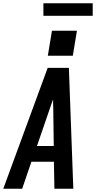

<svg xmlns="http://www.w3.org/2000/svg" viewBox="-39 -1148 584 1168"><path d="M-19 0 161 -490 251 -735H380L407 0H292L289 -164H152L96 0ZM186 -260H288L285 -490Q284 -504 284 -517.5Q284 -531 284 -544Q279 -531 274.5 -517.5Q270 -504 265 -490ZM404 -809H252L277 -961H429ZM225 -1052V-1128H525V-1052Z"/></svg>

Font: Iosevka SS04
Style: Bold Italic
Weight: 700
Italic angle: -9°
Monospace: yes
Designer: Belleve Invis
Foundry: Belleve Invis
Version: Version 19.0.0; ttfautohint (v1.8.4)